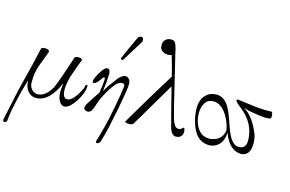

<svg xmlns="http://www.w3.org/2000/svg" viewBox="-141 -1098 2533 1676"><g transform="rotate(15 1125.0 -260.0)"><path d="M617 -214Q616 -150 566 -72Q507 15 463 11Q440 8 422 -18Q401 -50 401 -103Q401 -131 408 -184Q330 -3 216 3Q167 5 136.5 -29.5Q106 -64 104 -127Q71 -23 45 100Q31 159 25 210L19 258Q16 276 -2 276Q-18 276 -17 260L22 79Q44 -35 102 -256Q116 -322 141 -424Q145 -437 177 -437Q214 -437 214 -416Q214 -413 212 -407L160 -268Q138 -205 138 -123Q138 -107 139 -102Q144 -72 165 -52Q186 -32 213 -32Q284 -32 339 -129Q363 -178 443 -422Q448 -436 476 -436Q496 -436 505 -430.5Q514 -425 510 -415Q489 -366 450 -249Q432 -179 432 -137Q432 -56 476 -56Q499 -56 529 -87Q553 -112 573 -150Q596 -189 597 -208Q599 -222 609 -222Q617 -222 617 -214Z M961 -289Q955 -239 928 -95Q900 46 891 85Q875 156 853 226Q842 246 825 246Q814 246 814 235Q814 232 816 226Q823 209 856 84Q870 32 896 -104Q921 -236 926 -285Q931 -318 902 -318Q874 -318 844 -283Q807 -240 758 -144Q747 -122 734 -81Q722 -44 713 -25Q699 1 675 1Q666 1 654 -4Q640 -12 640 -27Q640 -41 651 -60Q655 -69 733 -186Q747 -270 747 -313Q747 -324 739 -324Q731 -324 725 -314Q687 -254 662 -254Q651 -254 651 -266Q651 -293 692 -360Q725 -412 750 -408Q777 -404 772 -346Q772 -309 759 -206Q789 -260 835 -318Q856 -351 882 -370Q908 -389 925 -383Q963 -372 963 -322Q963 -313 961 -289ZM931 -733Q941 -751 961 -751Q978 -751 981 -729Q982 -716 977 -707L860 -518Q857 -513 849 -513Q837 -513 837 -523Q837 -526 838 -527Q874 -611 931 -733Z M1533 -24Q1520 11 1479 13Q1457 14 1441 -4Q1425 -22 1415 -59Q1401 -108 1327 -401L1192 -173Q1157 -111 1090 -1Q1081 12 1051 12Q1023 12 1015 1Q1041 -45 1138 -207Q1201 -313 1307 -484Q1291 -554 1257 -666Q1242 -660 1223 -660Q1202 -660 1187 -667Q1149 -684 1149 -727Q1149 -757 1168 -776.5Q1187 -796 1217 -796Q1228 -796 1240 -793Q1267 -785 1286 -680Q1286 -679 1358 -382Q1398 -211 1419 -138Q1436 -84 1454 -68Q1467 -57 1487 -58Q1497 -59 1509.5 -70Q1522 -81 1524 -81Q1530 -81 1534 -62Q1538 -42 1533 -24Z M2235 -355Q2206 -341 2098 -359Q2034 -368 1986 -384Q2074 -335 2134 -186Q2147 -153 2147 -102Q2147 3 2069 12Q1959 12 1903 -137Q1899 -23 1807 6Q1792 10 1776 10Q1646 10 1602 -166Q1587 -224 1587 -271Q1587 -354 1632 -397Q1668 -434 1727 -434Q1800 -434 1847 -347Q1874 -294 1897 -223Q1920 -154 1936 -123Q1977 -39 2033 -42Q2096 -45 2095 -120Q2092 -274 1957 -378Q1906 -416 1906 -430Q1906 -440 1919 -440L2070 -420Q2158 -410 2225 -414Q2230 -415 2233.5 -408.5Q2237 -402 2239 -387Q2242 -359 2235 -355ZM1889 -156Q1876 -228 1834 -293Q1781 -370 1717 -370Q1700 -370 1681 -364Q1652 -354 1634.5 -319Q1617 -284 1617 -237Q1617 -187 1636 -139Q1676 -42 1769 -45Q1800 -49 1824 -60Q1882 -90 1889 -156Z"/></g></svg>

Font: GFS Gazis
Style: Regular
Weight: 400
Designer: George Matthiopoulos
Foundry: George Matthiopoulos
Version: Version 1.0